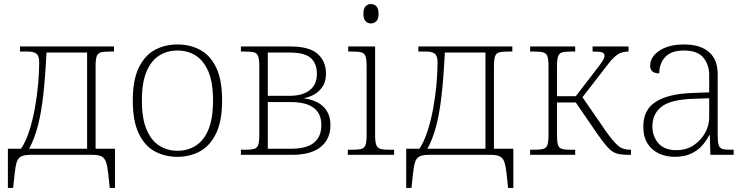

<svg xmlns="http://www.w3.org/2000/svg" viewBox="-20 -766 3696 950"><path d="M19 164V-30H84Q107 -64 124 -116Q141 -168 152 -228Q163 -288 168.5 -347.5Q174 -407 174 -458Q174 -490 160 -500.5Q146 -511 116 -511H79V-536H544V-511H526Q495 -511 479.5 -507Q464 -503 458.5 -487.5Q453 -472 453 -438V-30H549V164H523L516 98Q512 58 505 37Q498 16 482.5 8Q467 0 436 0H132Q101 0 85 8Q69 16 62.5 37Q56 58 52 98L45 164ZM124 -30H411V-506H210Q204 -383 194 -295Q184 -207 167.5 -143.5Q151 -80 124 -30Z M858 10Q796 10 746 -17Q696 -44 666.5 -105.5Q637 -167 637 -269Q637 -371 667 -432Q697 -493 747 -519.5Q797 -546 858 -546Q920 -546 970 -519.5Q1020 -493 1049.5 -432Q1079 -371 1079 -269Q1079 -167 1049 -105.5Q1019 -44 969 -17Q919 10 858 10ZM858 -20Q909 -20 949 -45.5Q989 -71 1011.5 -125.5Q1034 -180 1034 -269Q1034 -358 1011 -412Q988 -466 948.5 -491Q909 -516 858 -516Q807 -516 767.5 -491Q728 -466 705 -412Q682 -358 682 -269Q682 -180 705 -125.5Q728 -71 768 -45.5Q808 -20 858 -20Z M1172 0V-25H1188Q1220 -25 1236 -29Q1252 -33 1257.5 -48.5Q1263 -64 1263 -97V-439Q1263 -472 1257.5 -487.5Q1252 -503 1236.5 -507Q1221 -511 1190 -511H1172V-536H1417Q1510 -536 1551.5 -499.5Q1593 -463 1593 -401Q1593 -363 1576.5 -338Q1560 -313 1535.5 -299Q1511 -285 1486 -281V-279Q1519 -275 1548.5 -260.5Q1578 -246 1596.5 -218Q1615 -190 1615 -147Q1615 -78 1567 -39Q1519 0 1426 0ZM1305 -292H1414Q1476 -292 1512 -319.5Q1548 -347 1548 -400Q1548 -452 1517.5 -479Q1487 -506 1414 -506H1305ZM1305 -30H1419Q1497 -30 1533.5 -60Q1570 -90 1570 -147Q1570 -261 1418 -261H1305Z M1815 -650Q1800 -650 1789 -661Q1778 -672 1778 -698Q1778 -724 1789 -735Q1800 -746 1815 -746Q1831 -746 1842 -735Q1853 -724 1853 -698Q1853 -672 1842 -661Q1831 -650 1815 -650ZM1701 0V-25H1721Q1752 -25 1767.5 -29Q1783 -33 1788.5 -48.5Q1794 -64 1794 -97V-439Q1794 -472 1788.5 -487.5Q1783 -503 1767.5 -507Q1752 -511 1721 -511H1703V-536H1836V-98Q1836 -64 1842 -48.5Q1848 -33 1863.5 -29Q1879 -25 1910 -25H1930V0Z M1990 164V-30H2055Q2078 -64 2095 -116Q2112 -168 2123 -228Q2134 -288 2139.5 -347.5Q2145 -407 2145 -458Q2145 -490 2131 -500.5Q2117 -511 2087 -511H2050V-536H2515V-511H2497Q2466 -511 2450.5 -507Q2435 -503 2429.5 -487.5Q2424 -472 2424 -438V-30H2520V164H2494L2487 98Q2483 58 2476 37Q2469 16 2453.5 8Q2438 0 2407 0H2103Q2072 0 2056 8Q2040 16 2033.5 37Q2027 58 2023 98L2016 164ZM2095 -30H2382V-506H2181Q2175 -383 2165 -295Q2155 -207 2138.5 -143.5Q2122 -80 2095 -30Z M2603 0V-25H2619Q2651 -25 2667 -29Q2683 -33 2688.5 -48.5Q2694 -64 2694 -98V-438Q2694 -472 2688.5 -487.5Q2683 -503 2667 -507Q2651 -511 2621 -511H2603V-536H2826V-511H2807Q2777 -511 2762 -507Q2747 -503 2741.5 -487.5Q2736 -472 2736 -438V-290H2829L2935 -428Q2956 -455 2963.5 -467.5Q2971 -480 2971 -491Q2971 -502 2960 -506.5Q2949 -511 2912 -511V-536H3090V-511Q3057 -511 3036 -496.5Q3015 -482 2992 -453L2862 -285L2977 -118Q3013 -67 3037 -46Q3061 -25 3098 -25H3102V0H3088Q3052 0 3030 -7Q3008 -14 2987 -37Q2966 -60 2933 -107L2829 -259H2736V-98Q2736 -64 2741 -48.5Q2746 -33 2761.5 -29Q2777 -25 2808 -25H2826V0Z M3317 10Q3277 10 3241.5 -6Q3206 -22 3184.5 -55Q3163 -88 3163 -141Q3163 -223 3225 -262.5Q3287 -302 3406 -306L3489 -309V-396Q3489 -445 3460.5 -480.5Q3432 -516 3363 -516Q3302 -516 3272 -484.5Q3242 -453 3242 -403Q3197 -403 3197 -441Q3197 -485 3243 -515.5Q3289 -546 3364 -546Q3445 -546 3488 -508.5Q3531 -471 3531 -400V-98Q3531 -65 3535.5 -49.5Q3540 -34 3553.5 -29.5Q3567 -25 3595 -25H3610V0H3495L3492 -97H3489Q3477 -73 3456.5 -48.5Q3436 -24 3402 -7Q3368 10 3317 10ZM3326 -23Q3376 -23 3412.5 -47.5Q3449 -72 3469 -109Q3489 -146 3489 -183V-280L3408 -277Q3297 -273 3252.5 -237.5Q3208 -202 3208 -141Q3208 -91 3238 -57Q3268 -23 3326 -23Z"/></svg>

Font: Noto Serif ExtraLight
Style: Regular
Weight: 200
Designer: Monotype Design Team
Foundry: Monotype Imaging Inc.
Version: Version 2.015; ttfautohint (v1.8.4.7-5d5b)